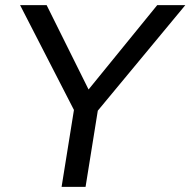

<svg xmlns="http://www.w3.org/2000/svg" viewBox="-20 -725 739 745"><path d="M219 0 272 -330 282 -269 58 -705H161L332 -361H310L590 -705H699L335 -266L365 -330L312 0Z"/></svg>

Font: Mulish ExtraLight Medium
Style: Italic
Weight: 500
Italic angle: -9°
Version: Version 3.603